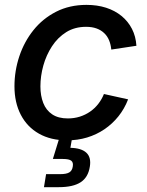

<svg xmlns="http://www.w3.org/2000/svg" viewBox="-20 -567 607 791"><path d="M256.3 11.2Q189 11.2 140.4 -16.4Q91.8 -43.9 65.7 -94.2Q39.6 -144.5 39.6 -211.4Q39.6 -274.9 59.6 -335Q79.6 -395 117.9 -442.9Q156.2 -490.7 211.4 -518.8Q266.6 -546.9 336.4 -546.9Q380.4 -546.9 417 -535.2Q453.6 -523.4 480.7 -501.2Q507.8 -479 523.7 -448Q539.6 -417 542 -378.4L438.5 -362.8Q436.5 -383.8 429.4 -400.9Q422.4 -418 409.4 -430.4Q396.5 -442.9 377.9 -449.7Q359.4 -456.5 334.5 -456.5Q288.1 -456.5 252.9 -434.6Q217.8 -412.6 194.1 -376.2Q170.4 -339.8 158.4 -296.6Q146.5 -253.4 146.5 -210.9Q146.5 -172.9 158.2 -142.8Q169.9 -112.8 195.1 -95.9Q220.2 -79.1 259.3 -79.1Q285.6 -79.1 308.8 -86.4Q332 -93.8 351.3 -107.2Q370.6 -120.6 385 -139.2Q399.4 -157.7 408.2 -179.7L507.8 -157.7Q492.7 -118.7 467.8 -87.6Q442.9 -56.6 410.2 -34.4Q377.4 -12.2 338.6 -0.5Q299.8 11.2 256.3 11.2ZM161.1 204.1 169.9 150.4H228.5Q253.4 150.4 265.4 143.3Q277.3 136.2 279.8 119.1Q282.7 102.5 273.7 95.2Q264.6 87.9 238.8 87.9H197.8L231.9 -22.9H281.2L277.3 0L270 42Q315.4 43 335.9 62.3Q356.4 81.5 350.1 119.6Q343.3 163.6 312.3 183.8Q281.2 204.1 222.2 204.1Z"/></svg>

Font: Inter 18pt Medium
Style: Italic
Weight: 500
Italic angle: -9.3988°
Designer: Rasmus Andersson
Foundry: rsms
Version: Version 4.001;git-66647c0bb